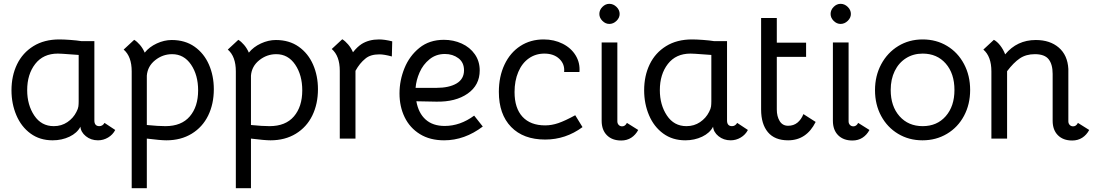

<svg xmlns="http://www.w3.org/2000/svg" viewBox="-20 -723 5721 1003"><path d="M40 -251Q40 -327 69 -387Q98 -447 154.5 -482Q211 -517 290 -517Q313 -517 347.5 -514.5Q382 -512 406 -508H473V-93Q473 -79 479.5 -71.5Q486 -64 499 -64Q516 -64 526 -81L582 -44Q569 -19 544.5 -4.5Q520 10 492 10Q455 10 428.5 -11.5Q402 -33 400 -62V-61Q383 -28 343 -9Q303 10 255 10Q188 10 139.5 -25.5Q91 -61 65.5 -121Q40 -181 40 -251ZM379 -138Q388 -155 389.5 -167Q391 -179 391 -194V-436L349 -439Q299 -443 282 -443Q206 -443 164 -389Q122 -335 122 -252Q122 -175 159 -119.5Q196 -64 261 -64Q301 -64 332 -85Q363 -106 379 -138Z M1097 -257Q1097 -180 1067.5 -119.5Q1038 -59 981.5 -24.5Q925 10 849 10Q819 10 747 1V260H668V-350Q668 -428 626 -464L681 -515Q696 -506 711 -488.5Q726 -471 736 -448Q760 -478 799 -496Q838 -514 877 -514Q947 -514 996.5 -479Q1046 -444 1071.5 -385.5Q1097 -327 1097 -257ZM1015 -251Q1015 -331 978 -385.5Q941 -440 879 -440Q830 -440 790.5 -408.5Q751 -377 747 -328V-70Q807 -64 844 -64Q928 -64 971.5 -115Q1015 -166 1015 -251Z M1641 -257Q1641 -180 1611.5 -119.5Q1582 -59 1525.5 -24.5Q1469 10 1393 10Q1363 10 1291 1V260H1212V-350Q1212 -428 1170 -464L1225 -515Q1240 -506 1255 -488.5Q1270 -471 1280 -448Q1304 -478 1343 -496Q1382 -514 1421 -514Q1491 -514 1540.5 -479Q1590 -444 1615.5 -385.5Q1641 -327 1641 -257ZM1559 -251Q1559 -331 1522 -385.5Q1485 -440 1423 -440Q1374 -440 1334.5 -408.5Q1295 -377 1291 -328V-70Q1351 -64 1388 -64Q1472 -64 1515.5 -115Q1559 -166 1559 -251Z M2029 -507 2027 -428Q1987 -439 1962 -439Q1915 -439 1889 -417Q1859 -393 1837 -353V1H1755V-353Q1755 -431 1713 -467L1768 -518Q1783 -509 1798.5 -491Q1814 -473 1824 -450Q1846 -478 1869 -493Q1907 -517 1960 -517Q1989 -517 2029 -507Z M2067 -235Q2067 -303 2093 -367Q2119 -431 2171 -473Q2223 -515 2299 -515Q2349 -515 2392 -495.5Q2435 -476 2460.5 -439.5Q2486 -403 2486 -355Q2486 -278 2423 -234Q2360 -190 2259 -192L2155 -194Q2166 -132 2203.5 -98.5Q2241 -65 2303 -65Q2384 -65 2457 -119L2502 -62Q2407 10 2300 10Q2226 10 2173.5 -22.5Q2121 -55 2094 -110.5Q2067 -166 2067 -235ZM2404 -356Q2404 -397 2374.5 -419Q2345 -441 2304 -441Q2258 -441 2224 -413.5Q2190 -386 2172 -345Q2154 -304 2151 -264H2259Q2326 -264 2365 -287Q2404 -310 2404 -356Z M2586 -243Q2586 -323 2615.5 -385.5Q2645 -448 2698 -482.5Q2751 -517 2820 -517Q2875 -517 2919.5 -494.5Q2964 -472 2987.5 -433Q3011 -394 3007 -347H2927Q2931 -388 2902 -415.5Q2873 -443 2824 -443Q2778 -443 2742.5 -418Q2707 -393 2687.5 -347Q2668 -301 2668 -242Q2668 -158 2709.5 -113Q2751 -68 2828 -68Q2862 -68 2897 -80Q2932 -92 2985 -121L3023 -59Q2935 6 2828 6Q2714 6 2650 -60Q2586 -126 2586 -243Z M3230 -63Q3246 -63 3255 -81L3314 -44Q3300 -18 3277.5 -3.5Q3255 11 3225 11Q3178 11 3150.5 -16.5Q3123 -44 3123 -92V-501H3205V-89Q3205 -78 3212 -70.5Q3219 -63 3230 -63ZM3111 -650Q3111 -671 3127 -687Q3143 -703 3163 -703Q3184 -703 3200.5 -687Q3217 -671 3217 -650Q3217 -630 3200.5 -614Q3184 -598 3163 -598Q3143 -598 3127 -614Q3111 -630 3111 -650Z M3345 -251Q3345 -327 3374 -387Q3403 -447 3459.5 -482Q3516 -517 3595 -517Q3618 -517 3652.5 -514.5Q3687 -512 3711 -508H3778V-93Q3778 -79 3784.5 -71.5Q3791 -64 3804 -64Q3821 -64 3831 -81L3887 -44Q3874 -19 3849.5 -4.5Q3825 10 3797 10Q3760 10 3733.5 -11.5Q3707 -33 3705 -62V-61Q3688 -28 3648 -9Q3608 10 3560 10Q3493 10 3444.5 -25.5Q3396 -61 3370.5 -121Q3345 -181 3345 -251ZM3684 -138Q3693 -155 3694.5 -167Q3696 -179 3696 -194V-436L3654 -439Q3604 -443 3587 -443Q3511 -443 3469 -389Q3427 -335 3427 -252Q3427 -175 3464 -119.5Q3501 -64 3566 -64Q3606 -64 3637 -85Q3668 -106 3684 -138Z M3956 -151V-629H4038V-500H4191V-426H4038V-151Q4038 -115 4053 -90.5Q4068 -66 4097 -66Q4126 -66 4146 -82.5Q4166 -99 4177 -127L4241 -86Q4193 10 4097 10Q4027 10 3991.5 -32.5Q3956 -75 3956 -151Z M4438 -63Q4454 -63 4463 -81L4522 -44Q4508 -18 4485.5 -3.5Q4463 11 4433 11Q4386 11 4358.5 -16.5Q4331 -44 4331 -92V-501H4413V-89Q4413 -78 4420 -70.5Q4427 -63 4438 -63ZM4319 -650Q4319 -671 4335 -687Q4351 -703 4371 -703Q4392 -703 4408.5 -687Q4425 -671 4425 -650Q4425 -630 4408.5 -614Q4392 -598 4371 -598Q4351 -598 4335 -614Q4319 -630 4319 -650Z M4551 -252Q4551 -327 4583.5 -387.5Q4616 -448 4672.5 -482.5Q4729 -517 4800 -517Q4871 -517 4927.5 -483Q4984 -449 5016 -388.5Q5048 -328 5048 -253Q5048 -178 5016 -118Q4984 -58 4927 -24Q4870 10 4799 10Q4728 10 4671.5 -24Q4615 -58 4583 -117.5Q4551 -177 4551 -252ZM4966 -253Q4966 -339 4920.5 -391Q4875 -443 4800 -443Q4751 -443 4713 -419Q4675 -395 4654 -352Q4633 -309 4633 -253Q4633 -168 4679 -116Q4725 -64 4800 -64Q4875 -64 4920.5 -116Q4966 -168 4966 -253Z M5670 -44Q5656 -18 5633.5 -3.5Q5611 11 5581 11Q5534 11 5506.5 -16.5Q5479 -44 5479 -92V-337Q5479 -387 5458 -413.5Q5437 -440 5386 -440Q5340 -440 5307.5 -418Q5275 -396 5241 -351V1H5159V-350Q5159 -428 5117 -464L5172 -515Q5189 -506 5205 -485.5Q5221 -465 5231 -439Q5293 -514 5391 -514Q5465 -514 5511 -474.5Q5557 -435 5561 -363V-89Q5561 -78 5568 -70.5Q5575 -63 5586 -63Q5602 -63 5611 -81Z"/></svg>

Font: Bellota
Style: Bold
Weight: 700
Designer: Kemie Guaida
Foundry: Kemie Guaida
Version: Version 4.001